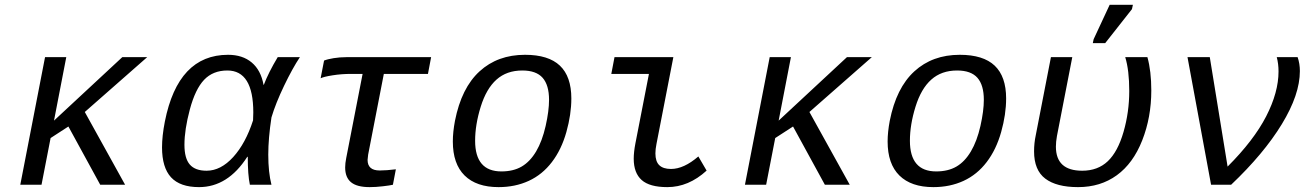

<svg xmlns="http://www.w3.org/2000/svg" viewBox="-20 -765 5441 795"><path d="M395 0 263.2 -241.2 189.5 -193.4 151.9 0H64L166.5 -528.3H254.4L203.6 -265.6L486.3 -528.3H589.4L331.1 -301.3L498 0Z M1003.9 -115.7Q923.3 9.8 804.2 9.8Q725.6 9.8 688.2 -30.8Q650.9 -71.3 650.9 -154.8Q650.9 -201.7 662.6 -261.7Q717.3 -538.1 924.3 -538.1Q984.4 -538.1 1022.2 -506.3Q1060.1 -474.6 1071.3 -413.6H1072.3Q1091.8 -464.8 1129.9 -528.3H1221.7Q1191.4 -482.9 1156.2 -409.7Q1121.1 -336.4 1104 -278.8Q1090.8 -192.4 1090.8 -124.5Q1090.8 -51.8 1104 0H1014.6Q1005.9 -41 1005.9 -115.7ZM743.7 -165.5Q743.7 -109.4 765.9 -83.7Q788.1 -58.1 835.4 -58.1Q894 -58.1 945.6 -114.7Q997.1 -171.4 1027.8 -266.6L1028.8 -299.3Q1028.8 -473.1 921.4 -473.1Q861.8 -473.1 825.2 -434.6Q788.6 -396 766.1 -312Q743.7 -228 743.7 -165.5Z M1434.1 -459Q1393.6 -459 1356.9 -453.1Q1320.3 -447.3 1307.6 -440.9L1321.8 -514.2Q1335.9 -520 1361.6 -524.2Q1387.2 -528.3 1413.6 -528.3H1765.1L1752 -459H1569.3L1504.4 -125L1502 -103Q1502 -59.1 1552.2 -59.1Q1580.1 -59.1 1619.1 -64L1606.9 0Q1594.7 2.9 1565.4 6.3Q1536.1 9.8 1510.7 9.8Q1458 9.8 1433.6 -10.3Q1409.2 -30.3 1409.2 -71.8Q1409.2 -88.9 1413.6 -110.8L1481.4 -459Z M2044.4 9.8Q1952.6 9.8 1903.8 -38.3Q1855 -86.4 1855 -179.2Q1855 -217.8 1863.8 -264.6Q1890.6 -400.9 1965.6 -469.5Q2040.5 -538.1 2153.8 -538.1Q2251 -538.1 2298.3 -493.2Q2345.7 -448.2 2345.7 -357.4Q2345.7 -291.5 2325.2 -218.5Q2304.7 -145.5 2265.1 -93.8Q2225.6 -42 2169.4 -16.1Q2113.3 9.8 2044.4 9.8ZM2253.4 -351.6Q2253.4 -412.6 2226.8 -442.9Q2200.2 -473.1 2142.6 -473.1Q2078.1 -473.1 2035.9 -435.5Q1993.7 -397.9 1970.5 -323.2Q1947.3 -248.5 1947.3 -182.1Q1947.3 -55.2 2056.2 -55.2Q2105.5 -55.2 2140.1 -75.4Q2174.8 -95.7 2200 -138.2Q2225.1 -180.7 2239.3 -243.4Q2253.4 -306.2 2253.4 -351.6Z M2693.8 -129.9Q2693.8 -96.2 2710 -80.8Q2726.1 -65.4 2758.3 -65.4Q2811.5 -65.4 2871.6 -117.2L2905.8 -58.6Q2831.1 9.8 2743.2 9.8Q2669.9 9.8 2637 -19.5Q2604 -48.8 2604 -107.9Q2604 -134.8 2610.8 -170.4L2667 -459H2511.2L2524.4 -528.3H2768.1L2698.2 -168.9Q2693.8 -147 2693.8 -129.9Z M3395.5 0 3263.7 -241.2 3189.9 -193.4 3152.3 0H3064.5L3167 -528.3H3254.9L3204.1 -265.6L3486.8 -528.3H3589.8L3331.5 -301.3L3498.5 0Z M3844.7 9.8Q3752.9 9.8 3704.1 -38.3Q3655.3 -86.4 3655.3 -179.2Q3655.3 -217.8 3664.1 -264.6Q3690.9 -400.9 3765.9 -469.5Q3840.8 -538.1 3954.1 -538.1Q4051.3 -538.1 4098.6 -493.2Q4146 -448.2 4146 -357.4Q4146 -291.5 4125.5 -218.5Q4105 -145.5 4065.4 -93.8Q4025.9 -42 3969.7 -16.1Q3913.6 9.8 3844.7 9.8ZM4053.7 -351.6Q4053.7 -412.6 4027.1 -442.9Q4000.5 -473.1 3942.9 -473.1Q3878.4 -473.1 3836.2 -435.5Q3793.9 -397.9 3770.8 -323.2Q3747.6 -248.5 3747.6 -182.1Q3747.6 -55.2 3856.4 -55.2Q3905.8 -55.2 3940.4 -75.4Q3975.1 -95.7 4000.2 -138.2Q4025.4 -180.7 4039.6 -243.4Q4053.7 -306.2 4053.7 -351.6Z M4443.8 9.8Q4354.5 9.8 4308.1 -25.4Q4261.7 -60.5 4261.7 -138.2Q4261.7 -172.4 4268.6 -204.6L4331.5 -528.3H4419.9L4356.4 -201.7Q4352.1 -177.7 4352.1 -157.7Q4352.1 -58.1 4460.9 -58.1Q4525.4 -58.1 4566.9 -97.4Q4608.4 -136.7 4632.1 -218.8Q4655.8 -300.8 4655.8 -388.2Q4655.8 -474.1 4639.2 -528.3H4731Q4747.1 -470.7 4747.1 -390.1Q4747.1 -279.3 4709.5 -183.8Q4671.9 -88.4 4604.2 -39.3Q4536.6 9.8 4443.8 9.8ZM4504.9 -586.4 4508.3 -602.5 4574.7 -745.1H4670.9L4667 -727.1L4556.2 -586.4Z M5077.6 0H4994.6L4897 -528.3H4989.3L5063 -75.2Q5171.4 -183.6 5222.7 -283.2Q5273.9 -382.8 5273.9 -469.2Q5273.9 -501 5266.6 -528.3H5353Q5362.3 -501.5 5362.3 -470.7Q5362.3 -373.5 5287.6 -251Q5212.9 -128.4 5077.6 0Z"/></svg>

Font: Cousine
Style: Italic
Weight: 400
Italic angle: -12°
Monospace: yes
Designer: Steve Matteson
Foundry: Monotype Imaging Inc.
Version: Version 1.21